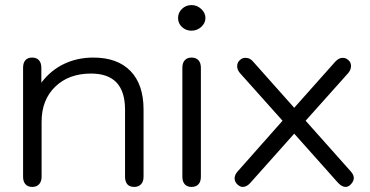

<svg xmlns="http://www.w3.org/2000/svg" viewBox="-20 -727 1459 757"><path d="M71 -30V-460Q71 -479 80 -489.5Q89 -500 107 -500Q124 -500 133.5 -489.5Q143 -479 143 -460V-401Q180 -450 232.5 -475Q285 -500 348 -500Q443 -500 494.5 -447Q546 -394 546 -295V-30Q546 -11 536 -0.5Q526 10 509 10Q491 10 482 -0.5Q473 -11 473 -30V-295Q473 -437 339 -437Q251 -437 197.5 -385Q144 -333 144 -247V-30Q144 -12 134.5 -1Q125 10 107 10Q90 10 80.5 -0.5Q71 -11 71 -30Z M682 -656Q682 -677 697.5 -692Q713 -707 735 -707Q757 -707 773.5 -691.5Q790 -676 790 -656Q790 -636 773.5 -621Q757 -606 735 -606Q713 -606 697.5 -620.5Q682 -635 682 -656ZM699 -30V-460Q699 -479 708.5 -489.5Q718 -500 735 -500Q753 -500 762.5 -489.5Q772 -479 772 -460V-30Q772 -11 762.5 -0.5Q753 10 735 10Q718 10 708.5 -0.5Q699 -11 699 -30Z M1375 -25Q1375 -11 1360 3Q1351 10 1343 10Q1328 10 1313 -6L1140 -200L967 -6Q953 10 937 10Q928 10 918 2Q905 -9 905 -24Q905 -37 916 -50L1094 -251L926 -439Q915 -452 915 -466Q915 -482 928 -492Q936 -499 948 -499Q966 -499 978 -484L1140 -302L1302 -484Q1316 -499 1331 -499Q1343 -499 1351 -492Q1364 -483 1364 -467Q1364 -452 1353 -439L1185 -251L1364 -50Q1375 -37 1375 -25Z"/></svg>

Font: Kodchasan
Style: Regular
Weight: 400
Version: Version 1.000; ttfautohint (v1.6)